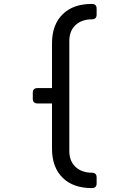

<svg xmlns="http://www.w3.org/2000/svg" viewBox="-20 -855 626 975"><path d="M446.3 100.1Q351.6 100.1 298.8 48.3Q244.1 -5.4 244.1 -99.1V-329.6H170.9Q146.5 -329.6 146.5 -354V-383.3Q146.5 -407.7 170.9 -407.7H244.1V-635.7Q244.1 -729.5 298.8 -783.2Q351.6 -835 446.3 -835Q470.7 -835 470.7 -811V-780.8Q470.7 -756.8 446.3 -756.8Q395 -756.8 363.5 -727.5Q332 -698.2 332 -646.5V-88.4Q332 -36.6 363.8 -7.3Q395.5 22 446.3 22Q470.7 22 470.7 45.9V76.2Q470.7 100.1 446.3 100.1Z"/></svg>

Font: Simply Mono
Style: Book
Weight: 400
Designer: Wojciech Kalinowski "wmk69" (wmk69@o2.pl)
Foundry: Wojciech Kalinowski "wmk69" (wmk69@o2.pl)
Version: Version 1.0.0